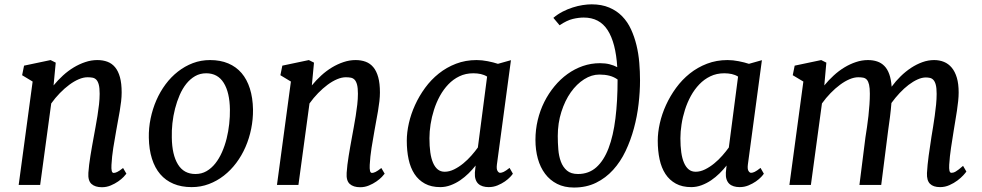

<svg xmlns="http://www.w3.org/2000/svg" viewBox="-20 -841 4465 873"><path d="M128.4 -470.2 80.6 -499 89.4 -542.5 210 -567.9 233.4 -556.2 223.6 -452.6Q243.2 -476.6 266.4 -497.8Q289.6 -519 315.2 -534.4Q340.8 -549.8 367.9 -558.8Q395 -567.9 422.4 -567.9Q447.8 -567.9 468.3 -560.3Q488.8 -552.7 503.2 -535.4Q517.6 -518.1 525.4 -490Q533.2 -461.9 533.2 -420.4Q533.2 -402.3 530.8 -380.6Q528.3 -358.9 524.4 -335.9Q520.5 -313 516.1 -290Q511.7 -267.1 508.3 -246.6Q501.5 -209 495.1 -168.9Q488.8 -128.9 486.8 -91.3Q485.8 -73.7 488 -64.2Q490.2 -54.7 497.1 -54.7Q503.4 -54.7 512.9 -59.1Q522.5 -63.5 539.6 -77.1L554.7 -51.3Q551.8 -46.9 542 -36.6Q532.2 -26.4 517.1 -15.9Q502 -5.4 483.2 2.4Q464.4 10.3 443.4 10.3Q412.6 10.3 396 -4.6Q379.4 -19.5 381.8 -55.2Q382.8 -71.8 385.3 -91.6Q387.7 -111.3 391.1 -132.1Q394.5 -152.8 398.2 -174.3Q401.9 -195.8 405.8 -216.3Q409.7 -237.8 414.3 -262.9Q418.9 -288.1 423.1 -314Q427.2 -339.8 430.2 -365.7Q433.1 -391.6 433.1 -414.6Q433.1 -440.9 429.2 -455.8Q425.3 -470.7 418.2 -478.3Q411.1 -485.8 400.9 -487.8Q390.6 -489.7 377.9 -489.7Q359.4 -489.7 338.1 -480.7Q316.9 -471.7 295.2 -455.6Q273.4 -439.5 252.2 -417.7Q231 -396 212.9 -370.6L162.6 0H64.9Z M656.7 -214.4Q655.8 -258.8 664.8 -302.2Q673.8 -345.7 690.9 -385Q708 -424.3 732.9 -457.8Q757.8 -491.2 789.1 -515.6Q820.3 -540 856.9 -554Q893.6 -567.9 935.1 -567.9Q981.9 -567.9 1017.8 -552.7Q1053.7 -537.6 1078.4 -508.8Q1103 -480 1116.2 -438.2Q1129.4 -396.5 1130.4 -343.3Q1130.9 -298.8 1122.1 -255.4Q1113.3 -211.9 1096.2 -172.6Q1079.1 -133.3 1054.2 -100.1Q1029.3 -66.9 998 -42.5Q966.8 -18.1 929.9 -4.2Q893.1 9.8 851.6 9.8Q804.7 9.8 768.8 -5.4Q732.9 -20.5 708.5 -49.1Q684.1 -77.6 670.9 -119.4Q657.7 -161.1 656.7 -214.4ZM868.7 -49.8Q896.5 -49.8 918.9 -62.7Q941.4 -75.7 959 -97.9Q976.6 -120.1 989.5 -149.4Q1002.4 -178.7 1010.5 -211.2Q1018.6 -243.7 1022.2 -277.6Q1025.9 -311.5 1025.4 -342.8Q1024.4 -420.4 997.3 -464.1Q970.2 -507.8 917.5 -507.8Q889.6 -507.8 867.2 -494.9Q844.7 -481.9 827.1 -460Q809.6 -438 796.9 -408.7Q784.2 -379.4 775.9 -346.9Q767.6 -314.5 763.9 -280.5Q760.3 -246.6 761.2 -215.3Q762.2 -137.2 789.1 -93.5Q815.9 -49.8 868.7 -49.8Z M1302.7 -470.2 1254.9 -499 1263.7 -542.5 1384.3 -567.9 1407.7 -556.2 1397.9 -452.6Q1417.5 -476.6 1440.7 -497.8Q1463.9 -519 1489.5 -534.4Q1515.1 -549.8 1542.2 -558.8Q1569.3 -567.9 1596.7 -567.9Q1622.1 -567.9 1642.6 -560.3Q1663.1 -552.7 1677.5 -535.4Q1691.9 -518.1 1699.7 -490Q1707.5 -461.9 1707.5 -420.4Q1707.5 -402.3 1705.1 -380.6Q1702.6 -358.9 1698.7 -335.9Q1694.8 -313 1690.4 -290Q1686 -267.1 1682.6 -246.6Q1675.8 -209 1669.4 -168.9Q1663.1 -128.9 1661.1 -91.3Q1660.2 -73.7 1662.4 -64.2Q1664.6 -54.7 1671.4 -54.7Q1677.7 -54.7 1687.3 -59.1Q1696.8 -63.5 1713.9 -77.1L1729 -51.3Q1726.1 -46.9 1716.3 -36.6Q1706.5 -26.4 1691.4 -15.9Q1676.3 -5.4 1657.5 2.4Q1638.7 10.3 1617.7 10.3Q1586.9 10.3 1570.3 -4.6Q1553.7 -19.5 1556.2 -55.2Q1557.1 -71.8 1559.6 -91.6Q1562 -111.3 1565.4 -132.1Q1568.8 -152.8 1572.5 -174.3Q1576.2 -195.8 1580.1 -216.3Q1584 -237.8 1588.6 -262.9Q1593.3 -288.1 1597.4 -314Q1601.6 -339.8 1604.5 -365.7Q1607.4 -391.6 1607.4 -414.6Q1607.4 -440.9 1603.5 -455.8Q1599.6 -470.7 1592.5 -478.3Q1585.4 -485.8 1575.2 -487.8Q1564.9 -489.7 1552.2 -489.7Q1533.7 -489.7 1512.5 -480.7Q1491.2 -471.7 1469.5 -455.6Q1447.8 -439.5 1426.5 -417.7Q1405.3 -396 1387.2 -370.6L1336.9 0H1239.3Z M1981.9 9.8Q1940.9 9.8 1911.9 -6.1Q1882.8 -22 1864.5 -50Q1846.2 -78.1 1837.9 -116.7Q1829.6 -155.3 1829.6 -201.2Q1829.6 -238.8 1839.1 -280.8Q1848.6 -322.8 1867.2 -363.5Q1885.7 -404.3 1912.8 -441.4Q1939.9 -478.5 1975.1 -506.6Q2010.3 -534.7 2053.5 -551.3Q2096.7 -567.9 2147 -567.9Q2171.4 -567.9 2197.5 -562.7Q2223.6 -557.6 2244.1 -550.8L2303.2 -567.4L2239.3 -92.3Q2236.8 -72.3 2242.2 -63.7Q2247.6 -55.2 2253.9 -55.2Q2260.7 -55.2 2270.3 -59.6Q2279.8 -64 2296.9 -77.6L2312 -51.3Q2309.6 -46.9 2300 -36.6Q2290.5 -26.4 2275.9 -16.1Q2261.2 -5.9 2242.2 2Q2223.1 9.8 2202.1 9.8Q2187.5 9.8 2175.3 6.1Q2163.1 2.4 2154.8 -5.4Q2146.5 -13.2 2142.3 -25.9Q2138.2 -38.6 2139.2 -56.2L2142.6 -88.4Q2128.4 -70.3 2110.6 -52.7Q2092.8 -35.2 2072.3 -21.2Q2051.8 -7.3 2028.8 1.2Q2005.9 9.8 1981.9 9.8ZM2002 -60.1Q2022.9 -60.1 2044.7 -70.8Q2066.4 -81.5 2086.4 -97.9Q2106.4 -114.3 2123.5 -133.8Q2140.6 -153.3 2152.8 -170.4L2194.8 -492.7Q2181.6 -501 2165.8 -504.4Q2149.9 -507.8 2131.8 -507.8Q2097.2 -507.8 2068.8 -494.1Q2040.5 -480.5 2018.6 -457.5Q1996.6 -434.6 1980.2 -404.8Q1963.9 -375 1953.4 -342Q1942.9 -309.1 1937.7 -275.6Q1932.6 -242.2 1932.6 -212.4Q1932.6 -176.8 1936.5 -148.7Q1940.4 -120.6 1949 -100.8Q1957.5 -81.1 1970.5 -70.6Q1983.4 -60.1 2002 -60.1Z M2414.6 -205.1Q2414.6 -251 2425 -294.9Q2435.5 -338.9 2454.8 -377.4Q2474.1 -416 2501 -448.5Q2527.8 -481 2560.3 -504.4Q2592.8 -527.8 2630.1 -540.8Q2667.5 -553.7 2708 -553.7Q2732.4 -553.7 2751.7 -548.8Q2771 -543.9 2786.6 -535.6Q2779.8 -646.5 2742.9 -703.9Q2706.1 -761.2 2634.3 -761.2Q2611.3 -761.2 2584.5 -754.9Q2557.6 -748.5 2524.4 -726.1L2496.1 -759.8Q2515.6 -776.4 2538.3 -788.1Q2561 -799.8 2584.2 -807.1Q2607.4 -814.5 2629.4 -817.9Q2651.4 -821.3 2669.9 -821.3Q2715.8 -821.3 2750.2 -806.6Q2784.7 -792 2809.1 -766.8Q2833.5 -741.7 2849.1 -707.8Q2864.7 -673.8 2874 -635.5Q2883.3 -597.2 2886.7 -556.2Q2890.1 -515.1 2890.1 -475.6Q2890.1 -423.8 2883.5 -367.7Q2877 -311.5 2862.3 -257.3Q2847.7 -203.1 2824.5 -154.3Q2801.3 -105.5 2767.8 -68.6Q2734.4 -31.7 2690.2 -10Q2646 11.7 2589.8 11.7Q2545.9 11.7 2513.2 -4.9Q2480.5 -21.5 2458.5 -50.8Q2436.5 -80.1 2425.5 -119.6Q2414.6 -159.2 2414.6 -205.1ZM2607.9 -49.8Q2657.2 -49.8 2691.4 -80.3Q2725.6 -110.8 2747.1 -167.2Q2768.6 -223.6 2778.3 -302.7Q2788.1 -381.8 2788.1 -479.5Q2771 -491.7 2750.7 -496.8Q2730.5 -502 2705.1 -502Q2669.9 -502 2636 -480.5Q2602.1 -459 2575.4 -421.4Q2548.8 -383.8 2532.5 -332.5Q2516.1 -281.2 2516.1 -222.2Q2516.1 -192.4 2518.6 -161.6Q2521 -130.9 2530.3 -106Q2539.6 -81.1 2557.9 -65.4Q2576.2 -49.8 2607.9 -49.8Z M3123 9.8Q3082 9.8 3053 -6.1Q3023.9 -22 3005.6 -50Q2987.3 -78.1 2979 -116.7Q2970.7 -155.3 2970.7 -201.2Q2970.7 -238.8 2980.2 -280.8Q2989.7 -322.8 3008.3 -363.5Q3026.9 -404.3 3054 -441.4Q3081.1 -478.5 3116.2 -506.6Q3151.4 -534.7 3194.6 -551.3Q3237.8 -567.9 3288.1 -567.9Q3312.5 -567.9 3338.6 -562.7Q3364.7 -557.6 3385.3 -550.8L3444.3 -567.4L3380.4 -92.3Q3377.9 -72.3 3383.3 -63.7Q3388.7 -55.2 3395 -55.2Q3401.9 -55.2 3411.4 -59.6Q3420.9 -64 3438 -77.6L3453.1 -51.3Q3450.7 -46.9 3441.2 -36.6Q3431.6 -26.4 3417 -16.1Q3402.3 -5.9 3383.3 2Q3364.3 9.8 3343.3 9.8Q3328.6 9.8 3316.4 6.1Q3304.2 2.4 3295.9 -5.4Q3287.6 -13.2 3283.4 -25.9Q3279.3 -38.6 3280.3 -56.2L3283.7 -88.4Q3269.5 -70.3 3251.7 -52.7Q3233.9 -35.2 3213.4 -21.2Q3192.9 -7.3 3169.9 1.2Q3147 9.8 3123 9.8ZM3143.1 -60.1Q3164.1 -60.1 3185.8 -70.8Q3207.5 -81.5 3227.5 -97.9Q3247.6 -114.3 3264.6 -133.8Q3281.7 -153.3 3293.9 -170.4L3335.9 -492.7Q3322.8 -501 3306.9 -504.4Q3291 -507.8 3272.9 -507.8Q3238.3 -507.8 3210 -494.1Q3181.6 -480.5 3159.7 -457.5Q3137.7 -434.6 3121.3 -404.8Q3105 -375 3094.5 -342Q3084 -309.1 3078.9 -275.6Q3073.7 -242.2 3073.7 -212.4Q3073.7 -176.8 3077.6 -148.7Q3081.5 -120.6 3090.1 -100.8Q3098.6 -81.1 3111.6 -70.6Q3124.5 -60.1 3143.1 -60.1Z M3632.8 -470.2 3584.5 -499 3593.3 -542.5 3713.9 -567.9 3737.3 -556.2 3728 -452.6Q3747.6 -476.6 3770.8 -497.8Q3793.9 -519 3819.3 -534.4Q3844.7 -549.8 3871.8 -558.8Q3898.9 -567.9 3926.3 -567.9Q3949.7 -567.9 3968.5 -561.5Q3987.3 -555.2 4001.2 -541Q4015.1 -526.9 4023.4 -503.7Q4031.7 -480.5 4034.2 -446.8Q4052.7 -472.2 4075.2 -494.1Q4097.7 -516.1 4122.6 -532.5Q4147.5 -548.8 4173.8 -558.3Q4200.2 -567.9 4227.5 -567.9Q4251.5 -567.9 4272 -559.6Q4292.5 -551.3 4307.4 -533.4Q4322.3 -515.6 4330.6 -487.8Q4338.9 -460 4338.9 -420.4Q4338.9 -402.8 4336.7 -381.6Q4334.5 -360.4 4331.1 -337.6Q4327.6 -314.9 4323.7 -291.7Q4319.8 -268.6 4316.4 -247.1Q4310.1 -208.5 4304.2 -169.2Q4298.3 -129.9 4295.9 -91.8Q4294.9 -74.2 4297.1 -64.7Q4299.3 -55.2 4306.2 -55.2Q4310.1 -55.2 4314.7 -56.4Q4319.3 -57.6 4325.4 -61Q4331.5 -64.5 4339.6 -70.8Q4347.7 -77.1 4358.9 -86.9L4374 -61Q4370.6 -55.7 4359.9 -43.9Q4349.1 -32.2 4333.3 -20.3Q4317.4 -8.3 4297.1 0.7Q4276.9 9.8 4254.4 9.8Q4223.6 9.8 4208.5 -5.4Q4193.4 -20.5 4194.8 -54.2Q4196.8 -90.3 4202.6 -133.3Q4208.5 -176.3 4215.3 -219.7Q4218.8 -240.2 4222.7 -264.6Q4226.6 -289.1 4230.2 -314.7Q4233.9 -340.3 4236.3 -365.7Q4238.8 -391.1 4238.8 -414.1Q4238.8 -440.4 4234.9 -455.3Q4231 -470.2 4224.1 -477.5Q4217.3 -484.9 4208.3 -486.8Q4199.2 -488.8 4189.5 -488.8Q4171.9 -488.8 4151.9 -479.7Q4131.8 -470.7 4111.3 -455.1Q4090.8 -439.5 4070.8 -418.2Q4050.8 -397 4033.2 -372.6Q4030.8 -341.8 4026.6 -308.8Q4022.5 -275.9 4018.1 -246.6L3986.8 0H3887.7L3915 -216.3Q3918.5 -237.8 3922.1 -262.9Q3925.8 -288.1 3928.7 -314Q3931.6 -339.8 3933.3 -365.7Q3935.1 -391.6 3935.1 -414.6Q3935.1 -440.9 3931.6 -455.8Q3928.2 -470.7 3921.6 -478.3Q3915 -485.8 3905 -487.8Q3895 -489.7 3882.3 -489.7Q3863.8 -489.7 3842.5 -480.7Q3821.3 -471.7 3799.6 -455.6Q3777.8 -439.5 3756.6 -417.7Q3735.4 -396 3717.3 -370.6L3667 0H3569.3Z"/></svg>

Font: Merriweather
Style: Italic
Weight: 400
Italic angle: -7°
Designer: Eben Sorkin ( eben@eyebytes.com )
Foundry: Eben Sorkin ( eben@eyebytes.com )
Version: Version 1.005; ttfautohint (v0.97) -l 13 -r 13 -G 200 -x 24 